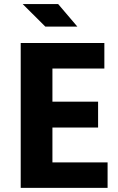

<svg xmlns="http://www.w3.org/2000/svg" viewBox="-20 -908 572 928"><path d="M80.1 -700.2H484.4V-576.7H233.4V-416.5H454.1V-291.5H233.4V-123H500V0H80.1ZM89.8 -888.2H261.2L354 -779.3H199.2Z"/></svg>

Font: DavidDev Light
Style: Regular
Weight: 300
Designer: David.dev
Foundry: David.dev
Version: Version 1.001;FEAKit 1.0